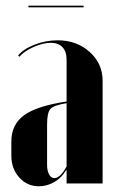

<svg xmlns="http://www.w3.org/2000/svg" viewBox="-20 -647 407 677"><path d="M274.9 -627V-621.1H80.1V-627ZM20 -98.1V-147.9Q20 -208 64.9 -240.7Q109.9 -273.4 214.8 -289.1V-437Q214.8 -465.3 200.2 -480.7Q185.5 -496.1 159.2 -496.1Q130.9 -496.1 96.7 -480.5Q62.5 -464.8 48.8 -446.8L43.9 -451.2Q62 -474.1 101.8 -489.5Q141.6 -504.9 183.1 -504.9Q250.5 -504.9 296.1 -463.9Q341.8 -422.9 341.8 -362.8V0H214.8V-46.9H212.9Q197.8 -20.5 171.9 -5.4Q146 9.8 117.2 9.8Q75.7 9.8 47.9 -21.2Q20 -52.2 20 -98.1ZM171.9 -19Q192.4 -19 214.8 -60.1V-283.2Q169.4 -275.9 157.7 -262.9Q146 -250 146 -207V-65.9Q146 -44.9 153.1 -32Q160.2 -19 171.9 -19Z"/></svg>

Font: Moniqa Black Display
Style: Regular
Weight: 900
Designer: Rajesh Rajput
Foundry: Rajesh Rajput
Version: Version 1.000